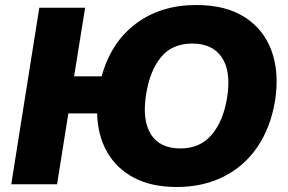

<svg xmlns="http://www.w3.org/2000/svg" viewBox="-20 -736 1152 767"><path d="M686 11Q585 11 515 -26Q445 -63 407.5 -129.5Q370 -196 368 -283H253L208 0H25L137 -705H320L276 -431H386Q424 -568 523.5 -642Q623 -716 764 -716Q883 -716 959 -666.5Q1035 -617 1065.5 -531Q1096 -445 1079 -335Q1061 -226 1008 -148.5Q955 -71 872.5 -30Q790 11 686 11ZM701 -143Q779 -143 825.5 -197.5Q872 -252 887 -345Q904 -449 867 -505.5Q830 -562 748 -562Q668 -562 623.5 -508Q579 -454 564 -361Q547 -257 582.5 -200Q618 -143 701 -143Z"/></svg>

Font: Mulish Black
Style: Italic
Weight: 900
Italic angle: -9°
Designer: Vernon Adams
Foundry: Vernon Adams
Version: Version 3.603; ttfautohint (v1.8.3)